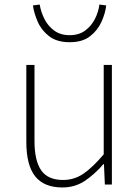

<svg xmlns="http://www.w3.org/2000/svg" viewBox="-20 -813 617 846"><path d="M255 13Q174 13 135 -36Q96 -85 96 -188V-527H132V-192Q132 -105 161.5 -62.5Q191 -20 258 -20Q307 -20 347.5 -47.5Q388 -75 437 -133V-527H473V0H442L438 -90H436Q396 -44 353 -15.5Q310 13 255 13ZM287 -627Q231 -627 197 -653Q163 -679 146.5 -716.5Q130 -754 125 -789L155 -793Q160 -761 175.5 -730Q191 -699 218.5 -678.5Q246 -658 287 -658Q328 -658 355.5 -678.5Q383 -699 398.5 -730Q414 -761 418 -793L448 -789Q444 -754 427 -716.5Q410 -679 376.5 -653Q343 -627 287 -627Z"/></svg>

Font: Shanggu Sans SC VF
Style: Regular
Weight: 250
Designer: GuiWonder
Version: Version 1.021